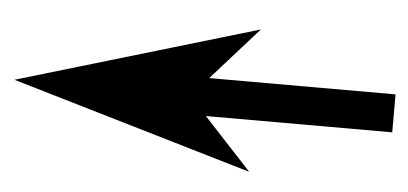

<svg xmlns="http://www.w3.org/2000/svg" viewBox="-36 -601 1072 504"><g transform="rotate(5 500.0 -348.5)"><path d="M1000 -297H538H509L635 -161L0 -348L633 -536L509 -397H537H1000Z"/></g></svg>

Font: RailwayAlternate
Style: Regular
Weight: 400
Version: 1.000